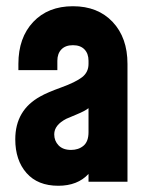

<svg xmlns="http://www.w3.org/2000/svg" viewBox="-20 -583 480 616"><path d="M389 -378V0H264V-25Q229 13 167 13Q101 13 65 -28Q29 -69 29 -136Q29 -230 110 -274Q131 -286 176.5 -302.5Q222 -319 243 -335Q264 -351 264 -378V-388Q264 -411 251 -424.5Q238 -438 214 -438Q190 -438 177 -424.5Q164 -411 164 -388V-358H39V-378Q39 -462 86.5 -512.5Q134 -563 214 -563Q294 -563 341.5 -512.5Q389 -462 389 -378ZM208 -102Q232 -102 248 -115.5Q264 -129 264 -159V-236Q253 -227 225 -215.5Q197 -204 193 -202Q154 -182 154 -152Q154 -131 168 -116.5Q182 -102 208 -102Z"/></svg>

Font: Mohave Bold
Style: Regular
Weight: 700
Designer: Gumpita Rahayu
Foundry: Tokotype
Version: Version 2.002;PS 002.002;hotconv 1.0.88;makeotf.lib2.5.64775